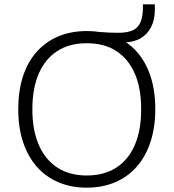

<svg xmlns="http://www.w3.org/2000/svg" viewBox="-20 -856 799 884"><path d="M379 8Q307 8 248.5 -17Q190 -42 149 -89Q108 -136 86 -202.5Q64 -269 64 -353Q64 -437 85.5 -503.5Q107 -570 148 -616.5Q189 -663 247.5 -688Q306 -713 379 -713Q452 -713 510.5 -688.5Q569 -664 610.5 -617Q652 -570 673.5 -503.5Q695 -437 695 -354Q695 -270 673 -203Q651 -136 610 -89Q569 -42 510.5 -17Q452 8 379 8ZM379 -48Q459 -48 515 -84Q571 -120 600.5 -188Q630 -256 630 -353Q630 -450 600.5 -517.5Q571 -585 515.5 -621Q460 -657 379 -657Q300 -657 244 -621Q188 -585 158.5 -517Q129 -449 129 -353Q129 -257 158.5 -189Q188 -121 244 -84.5Q300 -48 379 -48ZM486 -661 434 -709Q461 -707 482 -706Q503 -705 523 -705Q569 -705 593.5 -717.5Q618 -730 628 -756.5Q638 -783 638 -822V-836H693V-812Q693 -766 676 -732Q659 -698 627 -679.5Q595 -661 550 -661Z"/></svg>

Font: Nunito Sans 12pt Light
Style: Regular
Weight: 300
Designer: Vernon Adams
Foundry: Vernon Adams
Version: Version 3.101;gftools[0.9.27]